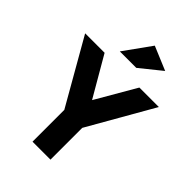

<svg xmlns="http://www.w3.org/2000/svg" viewBox="-281 -1064 1179 1179"><g transform="rotate(45 309.0 -474.0)"><path d="M387 0H231V-276L-11 -699H158L309 -439L460 -699H629L387 -276ZM361 -771H218L345 -948L500 -883Z"/></g></svg>

Font: Montserrat_am3
Style: Bold
Weight: 700
Designer: Julieta Ulanovsky
Foundry: Julieta Ulanovsky. Armenina letters added by Vahan Hovhannisyan
Version: Version 2.001